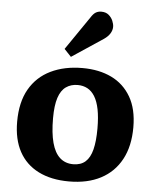

<svg xmlns="http://www.w3.org/2000/svg" viewBox="-56 -848 736 910"><g transform="rotate(5 312.0 -393.5)"><path d="M306 14Q221 14 160.5 -16.5Q100 -47 68.5 -105Q37 -163 37 -247Q37 -340 72.5 -402Q108 -464 173 -495.5Q238 -527 324 -527Q403 -527 462 -498.5Q521 -470 554.5 -412.5Q588 -355 588 -268Q588 -178 554 -115Q520 -52 457 -19Q394 14 306 14ZM319 -69Q355 -69 377 -88.5Q399 -108 409 -147.5Q419 -187 419 -247Q419 -301 411.5 -338.5Q404 -376 389.5 -399.5Q375 -423 354.5 -434Q334 -445 308 -445Q276 -445 252.5 -428.5Q229 -412 217 -375.5Q205 -339 205 -278Q205 -208 217.5 -161.5Q230 -115 255.5 -92Q281 -69 319 -69ZM264 -575 231 -610 340 -769Q352 -788 363.5 -794.5Q375 -801 389 -801Q411 -801 424.5 -789.5Q438 -778 444.5 -762.5Q451 -747 451 -734Q451 -718 441.5 -702.5Q432 -687 413 -674Z"/></g></svg>

Font: Literata 18pt
Style: Bold
Weight: 700
Designer: Latin by Veronika Burian and Jose Scaglione. Greek by Irene Vlachou. Cyrillic by Vera Evstafieva.
Foundry: TypeTogether
Version: Version 3.103;gftools[0.9.29]